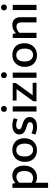

<svg xmlns="http://www.w3.org/2000/svg" viewBox="1399 -2144 975 3813"><g transform="rotate(-90 1886.5 -237.5)"><path d="M270 10Q240 10 212 2Q184 -6 164 -20V230H62V-478H145L158 -419Q186 -445 221 -462.5Q256 -480 302 -480Q396 -480 450 -419Q504 -358 504 -246Q504 -181 484.5 -132.5Q465 -84 432.5 -52.5Q400 -21 357.5 -5.5Q315 10 270 10ZM277 -399Q239 -399 209.5 -380.5Q180 -362 164 -342V-99Q205 -68 257 -68Q283 -68 308 -77Q333 -86 353 -107Q373 -128 385 -161.5Q397 -195 397 -243Q397 -314 367.5 -356.5Q338 -399 277 -399Z M1048 -241Q1048 -182 1029.5 -135Q1011 -88 979 -56Q947 -24 904 -7Q861 10 811 10Q761 10 718.5 -6Q676 -22 644.5 -52.5Q613 -83 595.5 -128Q578 -173 578 -231Q578 -291 596.5 -337Q615 -383 647 -415Q679 -447 722 -463.5Q765 -480 815 -480Q865 -480 907.5 -464.5Q950 -449 981.5 -419Q1013 -389 1030.5 -344Q1048 -299 1048 -241ZM941 -236Q941 -281 930 -312.5Q919 -344 901 -364Q883 -384 860 -393Q837 -402 812 -402Q788 -402 765 -394Q742 -386 724 -367Q706 -348 695.5 -316Q685 -284 685 -236Q685 -192 696 -160Q707 -128 725 -107.5Q743 -87 766.5 -77.5Q790 -68 814 -68Q838 -68 861 -76Q884 -84 902 -103.5Q920 -123 930.5 -155.5Q941 -188 941 -236Z M1423 -376Q1391 -391 1363.5 -397.5Q1336 -404 1309 -404Q1267 -404 1245.5 -388.5Q1224 -373 1224 -347Q1224 -327 1240 -312.5Q1256 -298 1306 -284L1336 -275Q1401 -255 1434.5 -223Q1468 -191 1468 -137Q1468 -71 1418 -30.5Q1368 10 1281 10Q1234 10 1193.5 1.5Q1153 -7 1121 -22L1145 -100Q1174 -86 1207 -77Q1240 -68 1275 -68Q1318 -68 1342 -83Q1366 -98 1366 -129Q1366 -158 1344.5 -170.5Q1323 -183 1278 -197L1247 -206Q1184 -227 1153.5 -259Q1123 -291 1123 -343Q1123 -374 1136 -399Q1149 -424 1172 -442Q1195 -460 1227.5 -470Q1260 -480 1299 -480Q1336 -480 1374.5 -473Q1413 -466 1446 -451Z M1578 0V-472H1681V0ZM1630 -589Q1603 -589 1587 -605.5Q1571 -622 1571 -647Q1571 -672 1587 -688.5Q1603 -705 1630 -705Q1656 -705 1672.5 -688.5Q1689 -672 1689 -647Q1689 -621 1672.5 -605Q1656 -589 1630 -589Z M2144 -411 1903 -76H2149V0H1782V-64L2022 -396H1797V-472H2144Z M2248 0V-472H2351V0ZM2300 -589Q2273 -589 2257 -605.5Q2241 -622 2241 -647Q2241 -672 2257 -688.5Q2273 -705 2300 -705Q2326 -705 2342.5 -688.5Q2359 -672 2359 -647Q2359 -621 2342.5 -605Q2326 -589 2300 -589Z M2935 -241Q2935 -182 2916.5 -135Q2898 -88 2866 -56Q2834 -24 2791 -7Q2748 10 2698 10Q2648 10 2605.5 -6Q2563 -22 2531.5 -52.5Q2500 -83 2482.5 -128Q2465 -173 2465 -231Q2465 -291 2483.5 -337Q2502 -383 2534 -415Q2566 -447 2609 -463.5Q2652 -480 2702 -480Q2752 -480 2794.5 -464.5Q2837 -449 2868.5 -419Q2900 -389 2917.5 -344Q2935 -299 2935 -241ZM2828 -236Q2828 -281 2817 -312.5Q2806 -344 2788 -364Q2770 -384 2747 -393Q2724 -402 2699 -402Q2675 -402 2652 -394Q2629 -386 2611 -367Q2593 -348 2582.5 -316Q2572 -284 2572 -236Q2572 -192 2583 -160Q2594 -128 2612 -107.5Q2630 -87 2653.5 -77.5Q2677 -68 2701 -68Q2725 -68 2748 -76Q2771 -84 2789 -103.5Q2807 -123 2817.5 -155.5Q2828 -188 2828 -236Z M3141 0H3038V-472H3119L3133 -409Q3168 -443 3206.5 -461.5Q3245 -480 3294 -480Q3369 -480 3410 -439Q3451 -398 3451 -322V0H3348V-309Q3348 -350 3327 -374Q3306 -398 3264 -398Q3232 -398 3200.5 -382.5Q3169 -367 3141 -338Z M3593 0V-472H3696V0ZM3645 -589Q3618 -589 3602 -605.5Q3586 -622 3586 -647Q3586 -672 3602 -688.5Q3618 -705 3645 -705Q3671 -705 3687.5 -688.5Q3704 -672 3704 -647Q3704 -621 3687.5 -605Q3671 -589 3645 -589Z"/></g></svg>

Font: Mukta Vaani Medium
Style: Regular
Weight: 500
Designer: Noopur Datye, Girish Dalvi, Yashodeep Gholap, Pallavi Karambelkar
Foundry: Ek Type
Version: Version 2.538;PS 1.000;hotconv 16.6.51;makeotf.lib2.5.65220;